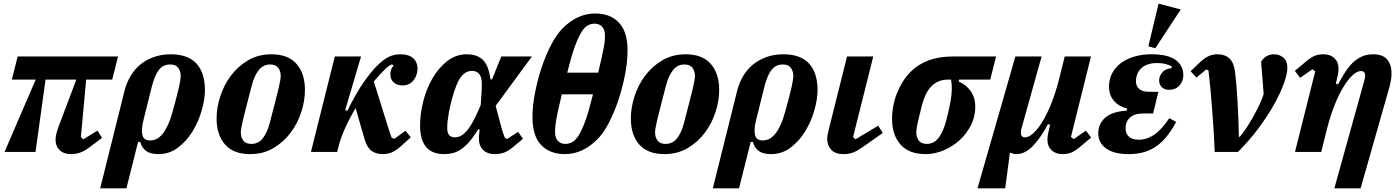

<svg xmlns="http://www.w3.org/2000/svg" viewBox="-20 -834 7682 1054"><path d="M176 -397H45L77 -524H628L596 -397H453L424 -82L437 -69L515 -117L540 -77L472 -26Q444 -5 420.5 3.5Q397 12 371 12Q330 12 307.5 -9.5Q285 -31 285 -67Q285 -82 289 -99Q293 -116 305 -148L399 -397H230L175 0H5Z M664 -337Q675 -380 697 -417Q719 -454 751 -480Q783 -506 825 -521Q867 -536 917 -536Q1012 -536 1058.5 -485Q1105 -434 1105 -340Q1105 -290 1087.5 -228.5Q1070 -167 1037.5 -113.5Q1005 -60 957.5 -24Q910 12 850 12Q806 12 782.5 -5Q759 -22 750 -55H738L674 200H530ZM804 -63Q823 -63 840 -71.5Q857 -80 872.5 -99Q888 -118 902 -148.5Q916 -179 928 -223Q941 -270 949.5 -303Q958 -336 963 -358Q968 -380 970 -394Q972 -408 972 -417Q972 -443 958.5 -461.5Q945 -480 914 -480Q875 -480 852 -450Q829 -420 813 -357L766 -168Q755 -121 762 -92Q769 -63 804 -63Z M1360 -44Q1399 -44 1423.5 -76Q1448 -108 1461 -160Q1479 -230 1491 -275.5Q1503 -321 1509.5 -349.5Q1516 -378 1518.5 -393Q1521 -408 1521 -417Q1521 -443 1507.5 -461.5Q1494 -480 1463 -480Q1424 -480 1399.5 -448Q1375 -416 1362 -364Q1344 -294 1332 -248.5Q1320 -203 1313.5 -174.5Q1307 -146 1304.5 -131Q1302 -116 1302 -107Q1302 -81 1315.5 -62.5Q1329 -44 1360 -44ZM1353 12Q1262 12 1215.5 -40.5Q1169 -93 1169 -184Q1169 -242 1189 -304.5Q1209 -367 1247.5 -418.5Q1286 -470 1342 -503Q1398 -536 1470 -536Q1561 -536 1607.5 -483.5Q1654 -431 1654 -340Q1654 -281 1634 -219Q1614 -157 1575.5 -105.5Q1537 -54 1481 -21Q1425 12 1353 12Z M1818 -524H1962L1875 -230L1887 -226Q1935 -323 1975 -380.5Q2015 -438 2050 -473Q2085 -508 2114.5 -522Q2144 -536 2177 -536Q2224 -536 2248 -514.5Q2272 -493 2272 -458Q2272 -421 2250 -393Q2228 -365 2189 -365Q2161 -365 2142 -381Q2123 -397 2123 -426Q2123 -456 2141 -474L2133 -480H2131Q2126 -480 2115 -472Q2104 -464 2083 -443Q2070 -430 2057.5 -416Q2045 -402 2032 -387L2109 -140Q2114 -125 2119 -110Q2124 -95 2130 -78L2145 -72L2206 -116L2235 -80L2176 -27Q2152 -6 2129.5 3Q2107 12 2083 12Q2042 12 2018 -7Q1994 -26 1981 -71L1932 -241Q1899 -185 1874 -129.5Q1849 -74 1837 -24L1831 0H1687Z M2701 -253 2735 -125Q2738 -114 2742.5 -101Q2747 -88 2752 -77L2764 -71L2824 -110L2851 -72L2798 -28Q2771 -5 2747.5 3.5Q2724 12 2697 12Q2655 12 2632 -11Q2609 -34 2609 -72Q2609 -82 2609.5 -90Q2610 -98 2611 -106L2613 -124H2605L2592 -104Q2570 -70 2549.5 -48Q2529 -26 2508 -12.5Q2487 1 2465 6.5Q2443 12 2418 12Q2286 12 2286 -145Q2286 -209 2303.5 -278Q2321 -347 2354.5 -404.5Q2388 -462 2435.5 -499Q2483 -536 2543 -536Q2593 -536 2624.5 -511Q2656 -486 2668 -424L2673 -398H2681L2732 -524H2900ZM2477 -80Q2492 -80 2507 -87Q2522 -94 2538 -111Q2554 -128 2571 -156.5Q2588 -185 2606 -228L2619 -258L2622 -303Q2625 -339 2625 -373Q2625 -411 2610.5 -428Q2596 -445 2572 -445Q2555 -445 2540 -437.5Q2525 -430 2511.5 -413Q2498 -396 2486 -366.5Q2474 -337 2462 -294Q2451 -256 2443 -209.5Q2435 -163 2435 -131Q2435 -80 2477 -80Z M3081 12Q2998 12 2950.5 -38Q2903 -88 2903 -192Q2903 -251 2916.5 -322Q2930 -393 2952.5 -461Q2975 -529 3005 -587Q3035 -645 3069 -679Q3150 -760 3247 -760Q3330 -760 3377.5 -710Q3425 -660 3425 -556Q3425 -497 3411.5 -426Q3398 -355 3375.5 -287Q3353 -219 3323 -161Q3293 -103 3259 -69Q3178 12 3081 12ZM3084 -44Q3103 -44 3121 -53.5Q3139 -63 3156.5 -90.5Q3174 -118 3192.5 -168.5Q3211 -219 3231 -300L3235 -316H3064Q3051 -261 3043.5 -227Q3036 -193 3032.5 -171Q3029 -149 3028 -136Q3027 -123 3027 -110Q3027 -77 3042.5 -60.5Q3058 -44 3084 -44ZM3244 -704Q3224 -704 3206.5 -694.5Q3189 -685 3171.5 -657Q3154 -629 3135.5 -578.5Q3117 -528 3097 -447L3094 -435H3264Q3277 -489 3284 -522.5Q3291 -556 3295 -577.5Q3299 -599 3300 -612Q3301 -625 3301 -638Q3301 -671 3285.5 -687.5Q3270 -704 3244 -704Z M3634 -44Q3673 -44 3697.5 -76Q3722 -108 3735 -160Q3753 -230 3765 -275.5Q3777 -321 3783.5 -349.5Q3790 -378 3792.5 -393Q3795 -408 3795 -417Q3795 -443 3781.5 -461.5Q3768 -480 3737 -480Q3698 -480 3673.5 -448Q3649 -416 3636 -364Q3618 -294 3606 -248.5Q3594 -203 3587.5 -174.5Q3581 -146 3578.5 -131Q3576 -116 3576 -107Q3576 -81 3589.5 -62.5Q3603 -44 3634 -44ZM3627 12Q3536 12 3489.5 -40.5Q3443 -93 3443 -184Q3443 -242 3463 -304.5Q3483 -367 3521.5 -418.5Q3560 -470 3616 -503Q3672 -536 3744 -536Q3835 -536 3881.5 -483.5Q3928 -431 3928 -340Q3928 -281 3908 -219Q3888 -157 3849.5 -105.5Q3811 -54 3755 -21Q3699 12 3627 12Z M4027 -337Q4038 -380 4060 -417Q4082 -454 4114 -480Q4146 -506 4188 -521Q4230 -536 4280 -536Q4375 -536 4421.5 -485Q4468 -434 4468 -340Q4468 -290 4450.5 -228.5Q4433 -167 4400.5 -113.5Q4368 -60 4320.5 -24Q4273 12 4213 12Q4169 12 4145.5 -5Q4122 -22 4113 -55H4101L4037 200H3893ZM4167 -63Q4186 -63 4203 -71.5Q4220 -80 4235.5 -99Q4251 -118 4265 -148.5Q4279 -179 4291 -223Q4304 -270 4312.5 -303Q4321 -336 4326 -358Q4331 -380 4333 -394Q4335 -408 4335 -417Q4335 -443 4321.5 -461.5Q4308 -480 4277 -480Q4238 -480 4215 -450Q4192 -420 4176 -357L4129 -168Q4118 -121 4125 -92Q4132 -63 4167 -63Z M4826 -104 4712 -24Q4682 -3 4659.5 4.5Q4637 12 4610 12Q4565 12 4543 -12Q4521 -36 4521 -69Q4521 -83 4524 -98Q4527 -113 4530 -125L4630 -524H4774L4663 -82L4676 -69L4801 -144Z M5245 -397 5243 -386Q5285 -369 5309.5 -332.5Q5334 -296 5334 -248Q5334 -194 5310 -146.5Q5286 -99 5247.5 -64Q5209 -29 5160 -8.5Q5111 12 5061 12Q4970 12 4923.5 -40.5Q4877 -93 4877 -182Q4877 -218 4884 -254Q4891 -290 4904.5 -323.5Q4918 -357 4936.5 -386.5Q4955 -416 4979 -440Q5020 -481 5077.5 -502.5Q5135 -524 5213 -524H5448L5416 -397ZM5068 -44Q5107 -44 5133 -78Q5159 -112 5176 -178Q5192 -242 5198.5 -280.5Q5205 -319 5205 -345Q5205 -360 5204 -372.5Q5203 -385 5201 -397H5182Q5131 -397 5094.5 -362Q5058 -327 5038 -244Q5025 -193 5017.5 -159.5Q5010 -126 5010 -107Q5010 -81 5023.5 -62.5Q5037 -44 5068 -44Z M5554 -524H5698L5587 -127Q5584 -115 5584 -106Q5584 -80 5607 -80Q5628 -80 5653 -103Q5678 -126 5703.5 -168Q5729 -210 5752 -268Q5775 -326 5793 -396L5825 -524H5969L5859 -82L5874 -70L5941 -117L5970 -79L5909 -28Q5882 -5 5861 3.5Q5840 12 5814 12Q5775 12 5752.5 -9.5Q5730 -31 5730 -67Q5730 -82 5733 -97.5Q5736 -113 5739 -125L5745 -149L5733 -153Q5694 -78 5650.5 -33Q5607 12 5559 12Q5542 12 5531 5H5524L5498 200H5346Z M6255 -211Q6213 -211 6190.5 -194.5Q6168 -178 6162 -154Q6159 -142 6159 -130Q6159 -100 6177.5 -83.5Q6196 -67 6232 -67Q6274 -67 6314 -93Q6354 -119 6399 -185L6437 -165Q6410 -115 6381.5 -81Q6353 -47 6321 -26.5Q6289 -6 6253 3Q6217 12 6175 12Q6095 12 6052 -19Q6009 -50 6009 -103Q6009 -153 6046 -187Q6083 -221 6166 -227L6168 -238Q6121 -250 6094.5 -281Q6068 -312 6068 -359Q6068 -397 6084 -429.5Q6100 -462 6130.5 -485.5Q6161 -509 6204 -522.5Q6247 -536 6301 -536Q6391 -536 6433.5 -505Q6476 -474 6476 -421Q6476 -389 6455 -365Q6434 -341 6397 -341Q6371 -341 6357 -356.5Q6343 -372 6343 -393Q6343 -414 6359.5 -435.5Q6376 -457 6412 -460V-470Q6394 -479 6375 -483.5Q6356 -488 6330 -488Q6286 -488 6257 -469Q6228 -450 6219 -414Q6216 -402 6216 -387Q6216 -361 6234 -345.5Q6252 -330 6288 -330H6339L6310 -211ZM6340 -814 6462 -782 6322 -569 6284 -580Z M6648 0Q6646 -60 6642 -122Q6638 -184 6633.5 -242.5Q6629 -301 6624 -353.5Q6619 -406 6614 -447L6602 -453L6548 -408L6516 -443L6564 -489Q6590 -514 6613 -525Q6636 -536 6663 -536Q6705 -536 6729.5 -512.5Q6754 -489 6760 -438Q6764 -406 6767.5 -365.5Q6771 -325 6773.5 -278.5Q6776 -232 6778 -182Q6780 -132 6781 -83H6786Q6805 -105 6824.5 -135Q6844 -165 6862 -197.5Q6880 -230 6894.5 -261Q6909 -292 6917 -318L6903 -495Q6928 -536 6974 -536Q7004 -536 7025.5 -517.5Q7047 -499 7047 -463Q7047 -428 7027.5 -374.5Q7008 -321 6973 -258.5Q6938 -196 6887.5 -128.5Q6837 -61 6776 0Z M7200 -442 7185 -454 7117 -407 7088 -445 7149 -496Q7176 -519 7197 -527.5Q7218 -536 7244 -536Q7283 -536 7305.5 -514.5Q7328 -493 7328 -457Q7328 -442 7325 -426.5Q7322 -411 7319 -399L7313 -375L7325 -371Q7344 -405 7363 -435.5Q7382 -466 7404.5 -488Q7427 -510 7454.5 -523Q7482 -536 7517 -536Q7571 -536 7595 -507.5Q7619 -479 7619 -431Q7619 -413 7615.5 -393Q7612 -373 7606 -351L7449 200H7305L7471 -397Q7474 -409 7474 -418Q7474 -444 7451 -444Q7430 -444 7405 -421Q7380 -398 7354.5 -356Q7329 -314 7306 -256Q7283 -198 7265 -128L7233 0H7089Z"/></svg>

Font: IBM Plex Serif
Style: Bold Italic
Weight: 700
Italic angle: -14°
Designer: Mike Abbink, Paul van der Laan, Pieter van Rosmalen
Foundry: Bold Monday
Version: Version 3.001